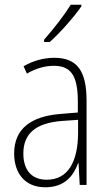

<svg xmlns="http://www.w3.org/2000/svg" viewBox="-20 -784 460 814"><path d="M325 -757V-764H280C250 -716 210 -665 167 -616V-606H191C234 -644 293 -711 325 -757ZM210 -539C165 -539 119 -526 80 -503L94 -472C136 -496 174 -505 208 -505C279 -505 310 -466 310 -353V-307L237 -301C111 -291 40 -238 40 -133C40 -54 82 10 172 10C254 10 291 -38 311 -92H313L318 0H347V-357C347 -486 305 -539 210 -539ZM240 -271 311 -276V-218C310 -101 270 -22 178 -22C115 -22 79 -62 79 -133C79 -219 133 -262 240 -271Z"/></svg>

Font: Noto Sans Gurmukhi Condensed ExtraLight
Style: Regular
Weight: 200
Width: 3
Designer: Jelle Bosma - Monotype Design Team
Foundry: Monotype Imaging Inc.
Version: Version 2.004